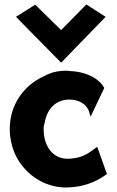

<svg xmlns="http://www.w3.org/2000/svg" viewBox="-20 -824 528 867"><path d="M52 -748 256 -541 457 -748 370 -804 256 -688 139 -803ZM382 -321 389 -297 451 -427C431 -464 379 -499 298 -503C286 -505 272 -505 260 -504C230 -502 203 -494 177 -479C89 -439 24 -353 24 -241C24 -205 31 -171 43 -140C79 -49 166 16 261 22C271 23 283 23 293 22C382 18 436 -19 463 -38L419 -161L408 -153C381 -133 356 -114 310 -109C230 -95 177 -152 177 -242C177 -252 179 -262 182 -271C193 -335 237 -383 313 -373C351 -367 374 -344 382 -321Z"/></svg>

Font: Bluebird
Style: SfBdNrw
Weight: 700
Designer: Jasper
Foundry: Cannot Into Space Fonts
Version: Version 0.98